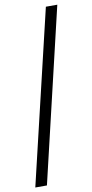

<svg xmlns="http://www.w3.org/2000/svg" viewBox="-98 -800 462 960"><g transform="rotate(-10 133.5 -319.5)"><path d="M0 121H59L267 -760H209Z"/></g></svg>

Font: Noto Serif Tamil SemiCondensed Medium
Style: Regular
Weight: 500
Width: 4
Designer: Indian Type Foundry, Tom Grace, and the Monotype Design Team
Foundry: Monotype Imaging Inc.
Version: Version 2.004